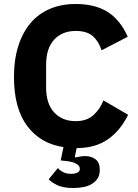

<svg xmlns="http://www.w3.org/2000/svg" viewBox="-20 -730 691 962"><path d="M359 -575Q292 -575 251.5 -531.5Q211 -488 211 -405V-293Q211 -210 251.5 -166.5Q292 -123 359 -123Q415 -123 448.5 -153.5Q482 -184 498 -227L622 -155Q583 -75 520 -31.5Q457 12 364 12L355 55L359 59Q371 56 383 54Q395 52 407 52Q437 52 458.5 68Q480 84 480 121Q480 147 469 164Q458 181 439.5 192Q421 203 397 207.5Q373 212 348 212Q296 212 266.5 197.5Q237 183 224 168L270 112Q280 124 296.5 132.5Q313 141 336 141Q355 141 367.5 135Q380 129 380 116Q380 110 377 104Q374 98 365.5 92.5Q357 87 342.5 82.5Q328 78 305 76L284 74L298 7Q183 -10 116.5 -98.5Q50 -187 50 -344Q50 -432 72 -500.5Q94 -569 134 -615.5Q174 -662 231 -686Q288 -710 359 -710Q456 -710 519 -670.5Q582 -631 620 -546L489 -478Q475 -522 445.5 -548.5Q416 -575 359 -575Z"/></svg>

Font: IBM Plex Sans Devanagari
Style: Bold
Weight: 700
Designer: Mike Abbink, Paul van der Laan, Pieter van Rosmalen, Erin McLaughlin
Foundry: Bold Monday
Version: Version 1.1